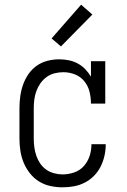

<svg xmlns="http://www.w3.org/2000/svg" viewBox="-20 -791 540 819"><path d="M247 8Q221 8 195 2.5Q169 -3 146.5 -17Q124 -31 107.5 -52Q91 -73 81 -97Q71 -121 67 -147.5Q63 -174 63 -200V-330Q63 -355 66.5 -380.5Q70 -406 78.5 -430Q87 -454 101.5 -475Q116 -496 136.5 -510.5Q157 -525 182 -531.5Q207 -538 232 -538Q253 -538 273 -534Q293 -530 311 -520.5Q329 -511 343.5 -496Q358 -481 368 -464V-530H429V-349H368Q368 -374 362 -399Q356 -424 340 -444Q324 -464 300 -473.5Q276 -483 250 -483Q232 -483 213.5 -478.5Q195 -474 179.5 -463Q164 -452 153 -436.5Q142 -421 135.5 -403.5Q129 -386 126.5 -367.5Q124 -349 124 -330V-200Q124 -181 126.5 -162.5Q129 -144 135 -126.5Q141 -109 151.5 -93.5Q162 -78 177 -67.5Q192 -57 210.5 -52Q229 -47 247 -47Q272 -47 296.5 -55.5Q321 -64 337.5 -82.5Q354 -101 362 -125Q370 -149 370 -174Q370 -175 370 -175Q370 -175 370 -176H431Q431 -175 431 -174.5Q431 -174 431 -174Q431 -150 425.5 -126Q420 -102 409 -80Q398 -58 380.5 -40.5Q363 -23 341.5 -12Q320 -1 296 3.5Q272 8 247 8ZM240 -593 200 -627 326 -771 374 -729Z"/></svg>

Font: Iosevka Slab Light
Style: Regular
Weight: 300
Monospace: yes
Designer: Belleve Invis
Foundry: Belleve Invis
Version: Version 11.1.0; ttfautohint (v1.8.3)